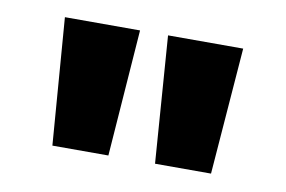

<svg xmlns="http://www.w3.org/2000/svg" viewBox="-42 -863 573 385"><g transform="rotate(10 244.5 -670.0)"><path d="M216 -799 197 -541H83L63 -799ZM426 -799 406 -541H292L273 -799Z"/></g></svg>

Font: Noto Sans Sinhala Condensed ExtraBold
Style: Regular
Weight: 800
Width: 3
Designer: Jelle Bosma - Monotype Design Team
Foundry: Monotype Imaging Inc.
Version: Version 2.006; ttfautohint (v1.8.4.7-5d5b)